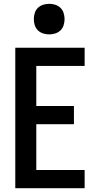

<svg xmlns="http://www.w3.org/2000/svg" viewBox="-20 -985 515 1005"><path d="M60 0V-735H423V-640H170V-430H367V-335H170V-95H423V0ZM238 -805Q221 -805 205.5 -810Q190 -815 178.5 -826Q167 -837 162 -853Q157 -869 157 -885Q157 -901 162 -917Q167 -933 178.5 -944Q190 -955 205.5 -960Q221 -965 238 -965Q254 -965 269.5 -960Q285 -955 296.5 -944Q308 -933 313 -917Q318 -901 318 -885Q318 -869 313 -853Q308 -837 296.5 -826Q285 -815 269.5 -810Q254 -805 238 -805Z"/></svg>

Font: Iosevka QP
Style: Bold
Weight: 700
Designer: Belleve Invis
Foundry: Belleve Invis
Version: Version 20.0.0; ttfautohint (v1.8.4)